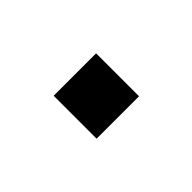

<svg xmlns="http://www.w3.org/2000/svg" viewBox="-27 -179 272 272"><g transform="rotate(-45 109.5 -43.0)"><path d="M67 0H152V-86H67Z"/></g></svg>

Font: Poppy and Pepper Light
Style: Regular
Weight: 300
Designer: Thy Ha
Foundry: Thy Ha
Version: Version 0.001;Glyphs 3.2 (3227)